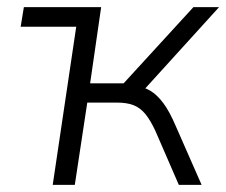

<svg xmlns="http://www.w3.org/2000/svg" viewBox="-20 -519 635 539"><path d="M128 0 194 -444H38L47 -499H264L233 -285H327L523 -499H595L378 -260L356 -278Q382 -276 401.5 -264.5Q421 -253 438.5 -229.5Q456 -206 473 -166L546 0H482L416 -152Q402 -182 388 -199Q374 -216 355.5 -223.5Q337 -231 308 -231H225L190 0Z"/></svg>

Font: Nunitoga
Style: Light Italic
Weight: 300
Italic angle: -9°
Designer: Vernon Adams
Foundry: Vernon Adams
Version: Version 1.0